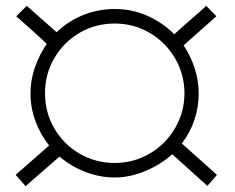

<svg xmlns="http://www.w3.org/2000/svg" viewBox="-20 -635 810 661"><path d="M664 -314Q664 -218 606 -141L727 -33L694 5L573 -104Q534 -69 481 -46.5Q428 -24 375 -24Q323 -24 273 -43.5Q223 -63 185 -96L68 6L34 -33L149 -134Q119 -172 102 -218Q85 -264 85 -314Q85 -359 100 -402.5Q115 -446 141 -484Q100 -523 36 -579L72 -615L175 -524Q214 -562 266 -583Q318 -604 375 -604Q434 -604 486.5 -581Q539 -558 580 -517Q609 -544 666 -593L690 -615L725 -579L612 -479Q636 -443 650 -400.5Q664 -358 664 -314ZM375 -554Q309 -554 254 -522Q199 -490 167 -435Q135 -380 135 -314Q135 -248 167 -193Q199 -138 254 -106Q309 -74 375 -74Q440 -74 495 -106Q550 -138 582.5 -193.5Q615 -249 615 -314Q615 -379 582.5 -434.5Q550 -490 495 -522Q440 -554 375 -554Z"/></svg>

Font: Gmarket Sans TTF Light
Style: Regular
Weight: 300
Designer: Creative Director : Sungho Lee; Art Director : Kiwoong Choi; Project Manager : Sori Yang, Jongwook Yoon; Font Designer :
Foundry: Sandoll Inc.
Version: Version 1.000;hotconv 1.0.109;makeotfexe 2.5.65596